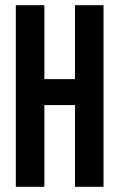

<svg xmlns="http://www.w3.org/2000/svg" viewBox="-20 -720 460 740"><path d="M41 -700H151V-415H269V-700H379V0H269V-315H151V0H41Z"/></svg>

Font: Booming Bebas 2
Style: Regular
Weight: 400
Designer: Ryoichi Tsunekawa
Foundry: Ryoichi Tsunekawa
Version: Version 2.000